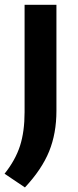

<svg xmlns="http://www.w3.org/2000/svg" viewBox="-34 -566 332 820"><path d="M-14.5 176Q32 117.5 51.5 56.8Q71 -4 71 -87V-545.5H207V-92.5Q207 3.5 175.8 80.5Q144.5 157.5 72.5 234.5Z"/></svg>

Font: Encode Sans Semi Expanded SmBd
Style: Regular
Weight: 600
Width: 6
Designer: Multiple Designers
Foundry: Impallari Type
Version: Version 2.000